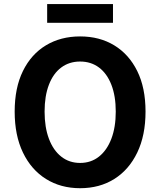

<svg xmlns="http://www.w3.org/2000/svg" viewBox="-20 -938 810 971"><path d="M385.1 13.8Q287.4 13.8 212.7 -32.8Q138 -79.4 96.1 -166.4Q54.2 -253.3 54.2 -373.6Q54.2 -494 96.1 -579.1Q138 -664.2 212.7 -709Q287.4 -753.8 385.1 -753.8Q483.6 -753.8 557.9 -708.6Q632.2 -663.4 674.1 -578.7Q716 -494 716 -373.6Q716 -253.3 674.1 -166.4Q632.2 -79.4 557.9 -32.8Q483.6 13.8 385.1 13.8ZM385.1 -114Q440.2 -114 480.6 -146Q520.9 -178 543.2 -236.3Q565.4 -294.5 565.4 -373.6Q565.4 -452.6 543.2 -509.5Q520.9 -566.4 480.6 -596.6Q440.2 -626.8 385.1 -626.8Q330.1 -626.8 289.7 -596.6Q249.2 -566.4 227.4 -509.5Q205.5 -452.6 205.5 -373.6Q205.5 -294.5 227.4 -236.3Q249.2 -178 289.7 -146Q330.1 -114 385.1 -114ZM218.5 -822.6V-917.5H551.4V-822.6Z"/></svg>

Font: Shanggu Sans SC VF
Style: Regular
Weight: 250
Designer: GuiWonder
Version: Version 1.021